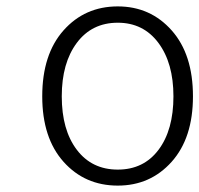

<svg xmlns="http://www.w3.org/2000/svg" viewBox="-20 -567 623 600"><path d="M348 13Q245 13 178.5 -61.5Q112 -136 112 -266Q112 -397 178.5 -472Q245 -547 348 -547Q450 -547 516.5 -472Q583 -397 583 -266Q583 -136 516.5 -61.5Q450 13 348 13ZM522 -266Q522 -370 475 -433Q428 -496 348 -496Q267 -496 220 -433Q173 -370 173 -266Q173 -161 220 -99Q267 -37 348 -37Q429 -37 475.5 -99Q522 -161 522 -266Z"/></svg>

Font: NotoSansHansLight
Style: Regular
Weight: 300
Designer: Ryoko NISHIZUKA  (kana & ideographs); Paul D. Hunt (Latin, Greek & Cyrillic); Wenlong ZHANG  (bopomofo); Sandoll Communi
Foundry: Adobe Systems Incorporated
Version: Version 1.00;December 8, 2021;FontCreator 13.0.0.2675 64-bit